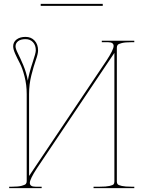

<svg xmlns="http://www.w3.org/2000/svg" viewBox="-20 -970 740 990"><path d="M509.8 -939.9H189.9V-950.2H509.8ZM123.5 -554.2Q130.4 -595.2 147.5 -645.8Q164.6 -696.3 164.6 -710Q164.6 -736.8 150.1 -752.4Q135.7 -768.1 111.8 -768.1Q86.4 -768.1 73.2 -757.6Q60.1 -747.1 60.1 -731Q60.1 -718.8 72 -695.3Q84 -671.9 100.1 -633.8Q116.2 -595.7 123.5 -554.2ZM117.7 -484.9Q117.7 -532.7 106.7 -575.4Q95.7 -618.2 82.8 -642.8Q69.8 -667.5 58.8 -691.7Q47.9 -715.8 47.9 -731Q47.9 -752.9 65.4 -766.4Q83 -779.8 111.8 -779.8Q140.6 -779.8 158.4 -760.5Q176.3 -741.2 176.3 -710Q176.3 -692.9 164.8 -660.4Q153.3 -627.9 141.6 -581.5Q129.9 -535.2 129.9 -484.9V-62.5L528.8 -657.2Q565.9 -713.9 565.9 -732.9Q565.9 -752.4 537.1 -752.4H504.9V-759.8H672.4V-752.4H657.7Q625.5 -752.4 608.2 -748Q590.8 -743.7 586.7 -738.3Q582.5 -732.9 582.5 -724.1V-33.7Q582.5 -24.9 586.7 -20Q590.8 -15.1 608.2 -11.2Q625.5 -7.3 657.7 -7.3H672.4V0H462.4V-7.3H495.1Q527.3 -7.3 544.7 -11.2Q562 -15.1 565.9 -20Q569.8 -24.9 569.8 -33.7V-697.3L170.9 -103Q133.8 -46.4 133.8 -26.9Q133.8 -7.3 163.1 -7.3H194.8V0H27.3V-7.3H42.5Q74.7 -7.3 92 -12Q109.4 -16.6 113.5 -22Q117.7 -27.3 117.7 -36.1Z"/></svg>

Font: ZnikomitNo24
Style: Thin
Weight: 300
Designer: gluk
Foundry: gluk
Version: Version 0.55